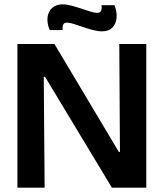

<svg xmlns="http://www.w3.org/2000/svg" viewBox="-20 -862 752 882"><path d="M60 0V-660H230L526 -164H531L528 -660H652V0H494L187 -509H181L185 0ZM449 -718Q430 -718 407 -724Q384 -730 361 -738Q338 -746 319 -752Q300 -758 288 -758Q274 -758 270 -748Q266 -738 268 -724H208Q195 -757 198.5 -783.5Q202 -810 220 -826Q238 -842 267 -842Q286 -842 308.5 -836Q331 -830 353.5 -822.5Q376 -815 395 -809Q414 -803 426 -803Q441 -803 445 -814Q449 -825 446 -838H506Q518 -807 515.5 -780Q513 -753 496.5 -735.5Q480 -718 449 -718Z"/></svg>

Font: Bricolage Grotesque 60pt SemiBold
Style: Regular
Weight: 600
Version: Version 1.001;gftools[0.9.33.dev8+g029e19f]